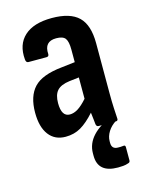

<svg xmlns="http://www.w3.org/2000/svg" viewBox="-107 -567 624 826"><g transform="rotate(-15 204.5 -153.5)"><path d="M132 8Q84 8 57.5 -27Q31 -62 31 -126Q31 -199 67 -237.5Q103 -276 192 -285L252 -292V-348Q252 -384 241.5 -398Q231 -412 201 -412Q147 -412 151 -355Q151 -344 140 -344H60Q49 -344 48 -359Q42 -426 83 -463.5Q124 -501 205 -501Q287 -501 324.5 -464.5Q362 -428 362 -347V-125Q362 -85 363.5 -58Q365 -31 366 -13Q368 0 357 0H280Q271 0 269 -11Q268 -20 266.5 -34.5Q265 -49 263 -64Q230 -27 200 -9.5Q170 8 132 8ZM137 -140Q137 -80 174 -80Q192 -80 210.5 -91.5Q229 -103 252 -129V-224L209 -219Q170 -214 153.5 -195.5Q137 -177 137 -140ZM315 194Q226 194 226 118V107Q226 64 257.5 30Q289 -4 346 -25L359 -12V-3Q335 12 322 33Q309 54 309 75V83Q309 111 337 111Q343 111 348.5 111Q354 111 360 110Q370 108 370 118V177Q370 186 361 188Q350 192 338 193Q326 194 315 194Z"/></g></svg>

Font: Sofia Sans Condensed
Style: Bold
Weight: 700
Designer: Botio Nikoltchev, Ani Petrova
Foundry: lettersoup
Version: Version 4.101; ttfautohint (v1.8.4.7-5d5b)